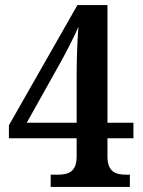

<svg xmlns="http://www.w3.org/2000/svg" viewBox="-20 -734 562 754"><path d="M179 0H490V-48H478C436 -48 402 -57 402 -120V-191H504V-252H402V-714H284L15 -242V-191H281V-120C281 -57 247 -48 205 -48H179ZM85 -252 211 -477C231 -512 275 -596 288 -629C283 -567 281 -492 281 -434V-252Z"/></svg>

Font: Noto Serif Devanagari SemiCondensed SemiBold
Style: Regular
Weight: 600
Width: 4
Designer: Universal Thirst, Indian Type Foundry and the Monotype Design Team
Foundry: Monotype Imaging Inc.
Version: Version 2.004